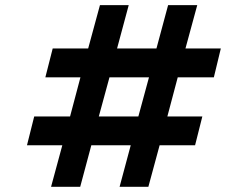

<svg xmlns="http://www.w3.org/2000/svg" viewBox="-20 -720 871 740"><path d="M84 -160.2 111.8 -271H250L290 -421.9H154.8L183.1 -533.2H319.8L365.2 -700.2H476.1L431.2 -533.2H583L627.9 -700.2H740.2L694.8 -533.2H831.1L804.2 -421.9H665L625 -271H759.8L731.9 -160.2H595.2L551.8 0H440.9L483.9 -160.2H332L289.1 0H176.8L220.2 -160.2ZM360.8 -271H513.2L554.2 -421.9H401.9Z"/></svg>

Font: Trueno SemiBold
Style: Italic
Weight: 600
Designer: Julieta Ulanovsky
Foundry: Julieta Ulanovsky
Version: Version 3.001b | FøM Fix